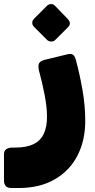

<svg xmlns="http://www.w3.org/2000/svg" viewBox="-67 -688 478 964"><path d="M-10 256Q-30 256 -38.5 245.5Q-47 235 -47 219V86Q-47 69 -35.5 61Q-24 53 -5 53H8Q67 53 102.5 35Q138 17 153.5 -17.5Q169 -52 169 -102Q169 -149 157 -212Q145 -275 128 -336Q123 -363 131 -373Q139 -383 159 -388L270 -415Q289 -420 299 -413.5Q309 -407 314 -387Q333 -317 347 -237Q361 -157 361 -81Q361 18 321.5 94Q282 170 207 213Q132 256 27 256ZM210 -487Q202 -479 189.5 -479.5Q177 -480 169 -488L104 -553Q95 -562 95 -573.5Q95 -585 104 -594L169 -659Q177 -667 189 -667.5Q201 -668 209 -659L272 -594Q294 -571 275 -552Z"/></svg>

Font: Rubik Black
Style: Italic
Weight: 900
Italic angle: -12°
Designer: Hubert and Fischer
Foundry: Hubert and Fischer
Version: Version 2.300;gftools[0.9.30]